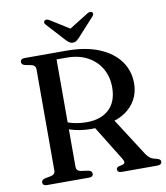

<svg xmlns="http://www.w3.org/2000/svg" viewBox="-95 -963 901 1042"><g transform="rotate(-10 356.0 -442.5)"><path d="M640.5 -462Q640.5 -413 619 -373.5Q597.5 -334 558.2 -307.8Q519 -281.5 465 -271.5Q448 -268.5 433.2 -265.5Q418.5 -262.5 403.2 -260.2Q388 -258 370 -258Q338.5 -258 309 -262.5Q279.5 -267 254.8 -275.2Q230 -283.5 212.5 -295.5L216.5 -331.5Q231.5 -321.5 252.8 -314Q274 -306.5 299.5 -302.5Q325 -298.5 351 -298.5Q430 -298.5 474.8 -340.5Q519.5 -382.5 519.5 -461.5Q519.5 -520 493.2 -565.2Q467 -610.5 418.8 -636.5Q370.5 -662.5 304.5 -662.5H248.5V-70.5Q248.5 -60 254 -53.2Q259.5 -46.5 271 -44L315.5 -37.5Q326 -34.5 330 -29.8Q334 -25 334 -18Q334 0 310 0H79.5Q67 0 61.2 -5Q55.5 -10 55.5 -18Q55.5 -32.5 74 -37.5L107.5 -44Q119.5 -46.5 125.8 -53.2Q132 -60 132 -70.5V-629.5Q132 -640 125.8 -646.8Q119.5 -653.5 107.5 -656L74 -662.5Q55.5 -667.5 55.5 -682Q55.5 -690.5 61.2 -695.2Q67 -700 79.5 -700H308Q415 -700 489 -669.2Q563 -638.5 601.8 -584.8Q640.5 -531 640.5 -462ZM380 -275 495 -289 633.5 -73.5Q643 -59 654 -50.8Q665 -42.5 684 -38.5Q701 -34.5 706.5 -29.8Q712 -25 712 -18Q712 -10 705.8 -5Q699.5 0 687 0H491.5Q467.5 0 467.5 -18Q467.5 -23.5 471 -27Q474.5 -30.5 482 -33L501 -37Q512.5 -40.5 514 -47.5Q515.5 -54.5 508 -67.5ZM372 -801.5 248 -879Q231.5 -889 221.5 -881.5Q217.5 -878 217 -872Q216.5 -866 223 -859L316 -757Q325.5 -747.5 333.5 -742Q341.5 -736.5 352.5 -736.5Q363.5 -736.5 371 -742Q378.5 -747.5 388 -757L481 -859Q487.5 -866 487.2 -872Q487 -878 483 -881.5Q473 -889 456 -879L332 -801.5Z"/></g></svg>

Font: Fraunces 16pt
Style: Regular
Weight: 400
Version: Version 1.000;[b76b70a41]